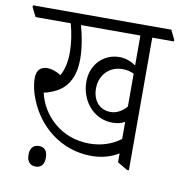

<svg xmlns="http://www.w3.org/2000/svg" viewBox="-106 -695 781 828"><g transform="rotate(10 285.0 -281.5)"><path d="M333 -27C378 -27 419 -39 451 -59V-20L495 6H503V-575H598V-582L578 -623H-28V-615L-8 -575H146C157 -535 164 -492 164 -449C164 -406 155 -372 141 -347C120 -360 100 -367 81 -367C52 -367 34 -350 34 -317C34 -285 42 -251 55 -221C97 -115 198 -27 333 -27ZM397 -184C418 -184 436 -188 451 -197V-122C412 -93 366 -78 314 -78C190 -78 105 -164 83 -260C94 -262 104 -265 116 -270C178 -293 213 -343 213 -430C213 -478 204 -527 191 -575H451V-444C431 -458 406 -468 379 -468C311 -468 256 -416 256 -339C256 -293 273 -253 301 -224C327 -198 360 -184 397 -184ZM302 -317C302 -378 345 -419 400 -419C421 -419 436 -415 451 -408V-264C430 -240 406 -228 381 -228C334 -228 302 -263 302 -317ZM104 60C128 60 141 44 141 15C141 -14 129 -30 104 -30C78 -30 65 -14 65 15C65 44 79 60 104 60Z"/></g></svg>

Font: Noto Serif Devanagari ExtraCondensed Light
Style: Regular
Weight: 300
Width: 2
Designer: Universal Thirst, Indian Type Foundry and the Monotype Design Team
Foundry: Monotype Imaging Inc.
Version: Version 2.004